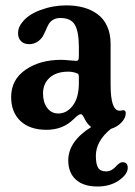

<svg xmlns="http://www.w3.org/2000/svg" viewBox="-20 -471 497 706"><path d="M231 119.1Q231 48.8 315.4 -3.9Q301.3 -13.7 290.5 -35.2Q283.2 -51.3 277.3 -51.3Q269.5 -51.3 250 -32.2Q210.9 6.3 150.9 6.3Q89.8 6.3 55.4 -25.9Q21 -58.1 21 -114.3Q21 -177.7 73.7 -214.4Q126.5 -251 205.1 -251Q216.3 -251 236.3 -249Q256.3 -247.1 259.8 -247.1Q266.1 -247.1 268.1 -251Q270 -254.9 270 -268.1V-297.9Q270 -353.5 255.6 -379.2Q241.2 -404.8 202.1 -404.8Q173.8 -404.8 159.7 -383.3Q156.2 -377.9 148.7 -360.6Q141.1 -343.3 136.2 -335.4Q116.7 -308.6 86.9 -308.6Q68.8 -308.6 57.6 -319.3Q46.4 -330.1 46.4 -349.1Q46.4 -370.6 61.5 -388.7Q83 -417 128.7 -434.1Q174.3 -451.2 223.6 -451.2Q258.3 -451.2 287.1 -443.4Q315.9 -435.5 338.6 -418.9Q361.3 -402.3 374 -374.5Q386.7 -346.7 386.7 -309.1V-159.2Q386.7 -65.4 418.5 -64Q422.4 -63.5 427.2 -64.7Q432.1 -65.9 433.6 -65.9Q442.4 -64.9 442.4 -55.2Q442.4 -37.6 427 -21Q411.6 -4.4 387.7 2.9Q332.5 47.4 332.5 102.1Q332.5 131.8 340.6 145.5Q348.6 159.2 370.1 159.2Q381.3 159.2 390.6 153.8Q399.9 148.4 405 142.3Q410.2 136.2 417 130.9Q423.8 125.5 430.7 125.5Q449.7 125.5 449.7 146Q449.7 169.9 417.2 192.4Q384.8 214.8 338.4 214.8Q287.1 214.8 259 189.5Q231 164.1 231 119.1ZM270 -166V-186Q270 -194.8 268.3 -197.8Q266.6 -200.7 258.3 -203.1Q245.1 -207.5 231 -207.5Q187.5 -207.5 162.8 -185.5Q138.2 -163.6 138.2 -127.4Q138.2 -95.2 153.3 -74.5Q168.5 -53.7 194.8 -53.7Q225.6 -53.7 247.8 -82.8Q270 -111.8 270 -166Z"/></svg>

Font: Cooper* SemiBold
Style: Regular
Weight: 600
Designer: Owen Earl
Foundry: indestructible type*
Version: Version 0.001